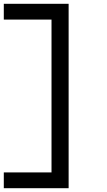

<svg xmlns="http://www.w3.org/2000/svg" viewBox="-43 -850 562 1010"><path d="M318 140H-23V57H228V-747H-23V-830H318Z"/></svg>

Font: BioRhyme Expanded
Style: Regular
Weight: 400
Width: 7
Designer: Aoife Mooney
Foundry: Aoife Mooney Type
Version: Version 1.001